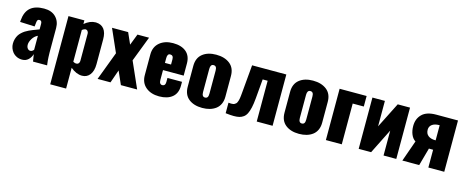

<svg xmlns="http://www.w3.org/2000/svg" viewBox="-40 -1245 5061 2090"><g transform="rotate(15 2490.0 -199.5)"><path d="M236.3 -105.5Q258.3 -105.5 274.9 -127.9V-285.2Q237.3 -267.6 215.1 -230.7Q192.9 -193.8 192.9 -163.6Q192.9 -137.2 205.6 -121.3Q218.3 -105.5 236.3 -105.5ZM174.3 10.7Q140.1 10.3 112.8 -2.7Q85.4 -15.6 68.6 -36.4Q51.8 -57.1 42.7 -81.8Q33.7 -106.4 33.7 -132.3Q33.7 -160.6 41 -185.5Q48.3 -210.4 59.6 -228.8Q70.8 -247.1 88.9 -263.7Q106.9 -280.3 123.5 -291Q140.1 -301.8 163.1 -312.7Q186 -323.7 202.4 -329.8Q218.8 -335.9 241.5 -344.5Q264.2 -353 274.9 -357.4V-419.9Q274.9 -456.1 247.6 -456.1Q232.4 -456.1 226.6 -446.5Q220.7 -437 219.2 -420.4L213.9 -374L48.8 -380.9L49.8 -389.6Q50.3 -398.4 50.3 -398.9Q58.1 -496.1 111.6 -542.5Q165 -588.9 265.1 -588.9Q350.6 -588.9 397.7 -540.8Q444.8 -492.7 444.8 -417.5V-145.5Q444.8 -118.7 446.3 -92.5Q447.8 -66.4 448.7 -54.4Q449.7 -42.5 452.4 -21.5Q455.1 -0.5 455.1 0H296.4Q283.7 -78.6 283.2 -80.6Q271.5 -41 243.7 -15.1Q215.8 10.7 174.3 10.7Z M753.9 -100.6Q771 -100.1 781.5 -111.3Q792 -122.6 792 -139.6V-448.2Q792 -465.3 781.2 -477.1Q770.5 -488.8 753.9 -486.8Q741.2 -484.9 720.2 -470.2V-112.3Q740.2 -100.6 753.9 -100.6ZM541 190.4V-578.1H720.2V-537.1Q782.2 -588.9 844.7 -588.9Q847.7 -588.9 850.6 -588.9Q909.2 -586.4 940.2 -546.6Q971.2 -506.8 971.2 -432.1V-151.4Q971.2 -74.7 938.2 -32Q905.3 10.7 850.1 10.7Q785.6 10.7 720.2 -43.9V190.4Z M1023.9 0 1145 -321.3 1031.7 -578.1H1213.4L1269.5 -451.7L1318.4 -578.1H1449.2L1339.8 -293.5L1469.7 0H1286.6L1221.2 -147.9L1169.4 0Z M1687 -357.9H1755.9V-417Q1755.9 -461.9 1718.8 -461.9Q1687 -461.9 1687 -412.1ZM1509.8 -172.4V-405.8Q1509.8 -491.2 1567.6 -540Q1625.5 -588.9 1718.8 -588.9Q1813 -588.9 1866.5 -543.9Q1919.9 -499 1919.9 -413.1V-276.9H1687V-166.5Q1687 -140.1 1696 -128.2Q1705.1 -116.2 1718.8 -116.2Q1755.9 -116.2 1755.9 -161.1V-207H1919.9V-162.6Q1919.9 -77.6 1866 -33.4Q1812 10.7 1718.8 10.7Q1625.5 10.7 1567.6 -38.1Q1509.8 -86.9 1509.8 -172.4Z M2204.6 10.7Q2109.4 10.7 2051.5 -35.6Q1993.7 -82 1993.7 -171.9V-406.2Q1993.7 -496.1 2051.5 -542.5Q2109.4 -588.9 2204.6 -588.9Q2300.3 -588.9 2359.1 -542.5Q2418 -496.1 2418 -406.2V-171.9Q2418 -126 2401.9 -90.8Q2385.7 -55.7 2356.7 -33.7Q2327.6 -11.7 2289.3 -0.5Q2251 10.7 2204.6 10.7ZM2205.1 -106.4Q2223.6 -106.4 2232.7 -118.9Q2241.7 -131.3 2241.7 -159.2V-418.9Q2241.7 -446.8 2232.7 -459.2Q2223.6 -471.7 2205.1 -471.7Q2169.9 -471.7 2169.9 -418.9V-159.2Q2169.9 -106.4 2205.1 -106.4Z M2467.3 0V-118.7Q2483.4 -116.2 2496.3 -116.2Q2509.3 -116.2 2519.5 -117.9Q2529.8 -119.6 2537.8 -124.8Q2545.9 -129.9 2551.8 -135.5Q2557.6 -141.1 2562 -151.6Q2566.4 -162.1 2569.6 -171.9Q2572.8 -181.6 2575.2 -197.5Q2577.6 -213.4 2579.1 -227.5Q2580.6 -241.7 2582.5 -263.2L2610.4 -578.1H2996.1V0H2817.4V-459.5H2761.2L2742.2 -241.2Q2736.8 -179.2 2727.1 -136Q2717.3 -92.8 2703.4 -64.7Q2689.5 -36.6 2668 -21Q2646.5 -5.4 2621.1 0.7Q2595.7 6.8 2559.1 6.8Q2523.4 6.8 2467.3 0Z M3295.4 10.7Q3200.2 10.7 3142.3 -35.6Q3084.5 -82 3084.5 -171.9V-406.2Q3084.5 -496.1 3142.3 -542.5Q3200.2 -588.9 3295.4 -588.9Q3391.1 -588.9 3450 -542.5Q3508.8 -496.1 3508.8 -406.2V-171.9Q3508.8 -126 3492.7 -90.8Q3476.6 -55.7 3447.5 -33.7Q3418.5 -11.7 3380.1 -0.5Q3341.8 10.7 3295.4 10.7ZM3295.9 -106.4Q3314.5 -106.4 3323.5 -118.9Q3332.5 -131.3 3332.5 -159.2V-418.9Q3332.5 -446.8 3323.5 -459.2Q3314.5 -471.7 3295.9 -471.7Q3260.7 -471.7 3260.7 -418.9V-159.2Q3260.7 -106.4 3295.9 -106.4Z M3596.7 0V-578.1H3900.9V-459.5H3775.9V0Z M3966.3 0V-578.1H4106.9V-291.5L4251.5 -578.1H4390.1V0H4246.6V-280.8L4106.4 0Z M4747.1 -306.2H4751.5V-476.6H4747.1Q4695.8 -476.6 4666.7 -455.1Q4637.7 -433.6 4637.7 -396.5Q4637.7 -352.1 4667.2 -329.1Q4696.8 -306.2 4747.1 -306.2ZM4458.5 0 4542.5 -237.8Q4510.3 -257.8 4492.7 -299.8Q4475.1 -341.8 4475.1 -395Q4475.1 -476.6 4526.6 -527.3Q4578.1 -578.1 4685.5 -578.1H4930.7V0H4751.5V-200.2Q4715.3 -200.2 4704.1 -200.7L4648.4 0Z"/></g></svg>

Font: Oswald
Style: Heavy
Weight: 800
Designer: Vernon Adams
Foundry: Vernon Adams
Version: 3.0; ttfautohint (v0.95) -l 8 -r 50 -G 200 -x 0 -w "G" -W -c